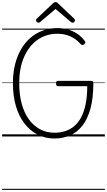

<svg xmlns="http://www.w3.org/2000/svg" viewBox="-20 -1278 1002 1798"><path d="M490 19Q403 19 331.5 -18Q260 -55 208 -123Q156 -191 128.5 -286Q101 -381 101 -499Q101 -577 114.5 -645Q128 -713 154 -771Q180 -829 217 -874Q254 -919 300.5 -950.5Q347 -982 401.5 -998.5Q456 -1015 517 -1015Q567 -1015 613 -1002.5Q659 -990 700 -964Q741 -938 773 -895Q781 -886 780 -879.5Q779 -873 769 -864Q759 -856 751.5 -856Q744 -856 735 -866Q706 -898 672 -919.5Q638 -941 599.5 -951.5Q561 -962 517 -962Q465 -962 418.5 -947.5Q372 -933 332 -905.5Q292 -878 260.5 -837.5Q229 -797 206 -745.5Q183 -694 171.5 -632Q160 -570 160 -499Q160 -391 183.5 -305.5Q207 -220 251 -159.5Q295 -99 356 -67Q417 -35 490 -35Q542 -35 588.5 -49.5Q635 -64 673.5 -95.5Q712 -127 739.5 -178.5Q767 -230 782 -302.5Q797 -375 797 -471H522Q514 -471 509.5 -477Q505 -483 505 -496Q505 -510 509.5 -515.5Q514 -521 522 -521H832Q844 -521 849 -516Q854 -511 854 -498Q854 -361 827.5 -263Q801 -165 752.5 -102.5Q704 -40 637 -10.5Q570 19 490 19ZM340 -1065Q333 -1065 325 -1072.5Q317 -1080 317 -1088Q317 -1091 318 -1094.5Q319 -1098 323 -1102L474 -1245Q480 -1251 485.5 -1254.5Q491 -1258 500 -1258Q509 -1258 514 -1254.5Q519 -1251 525 -1245L677 -1101Q680 -1098 681 -1094.5Q682 -1091 682 -1088Q682 -1080 675 -1072.5Q668 -1065 660 -1065Q655 -1065 651 -1067Q647 -1069 643 -1073L500 -1194L357 -1073Q352 -1069 348.5 -1067Q345 -1065 340 -1065ZM0 490H962V500H0ZM0 -20H962V0H0ZM0 -505H962V-500H0ZM0 -1010H962V-1000H0Z"/></svg>

Font: Playwrite ES Deco Guides
Style: Regular
Weight: 400
Designer: Veronika Burian, José Scaglione
Foundry: TypeTogether
Version: Version 1.003